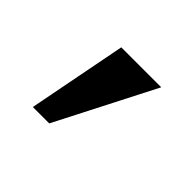

<svg xmlns="http://www.w3.org/2000/svg" viewBox="-62 -184 332 332"><g transform="rotate(45 104.5 -17.5)"><path d="M40 73.2 75.2 -107.9H172.9L80.1 73.2Z"/></g></svg>

Font: Wesal
Style: Regular
Weight: 400
Designer: Ahmed zaza
Foundry: Ahmed zaza
Version: Version 2.01